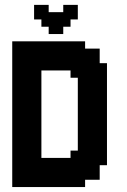

<svg xmlns="http://www.w3.org/2000/svg" viewBox="-20 -755 511 775"><path d="M382.4 -117.6H411.8V-88.2H382.4ZM352.9 -117.6H382.4V-88.2H352.9ZM323.5 -117.6H352.9V-88.2H323.5ZM323.5 -88.2H352.9V-58.8H323.5ZM352.9 -88.2H382.4V-58.8H352.9ZM323.5 -58.8H352.9V-29.4H323.5ZM294.1 -58.8H323.5V-29.4H294.1ZM352.9 -58.8H382.4V-29.4H352.9ZM294.1 -29.4H323.5V0H294.1ZM264.7 -29.4H294.1V0H264.7ZM235.3 -29.4H264.7V0H235.3ZM205.9 -29.4H235.3V0H205.9ZM176.5 -29.4H205.9V0H176.5ZM147.1 -29.4H176.5V0H147.1ZM117.6 -29.4H147.1V0H117.6ZM117.6 -58.8H147.1V-29.4H117.6ZM88.2 -58.8H117.6V-29.4H88.2ZM58.8 -58.8H88.2V-29.4H58.8ZM58.8 -88.2H88.2V-58.8H58.8ZM88.2 -88.2H117.6V-58.8H88.2ZM117.6 -88.2H147.1V-58.8H117.6ZM147.1 -88.2H176.5V-58.8H147.1ZM176.5 -88.2H205.9V-58.8H176.5ZM205.9 -88.2H235.3V-58.8H205.9ZM235.3 -88.2H264.7V-58.8H235.3ZM264.7 -88.2H294.1V-58.8H264.7ZM294.1 -88.2H323.5V-58.8H294.1ZM264.7 -58.8H294.1V-29.4H264.7ZM235.3 -58.8H264.7V-29.4H235.3ZM205.9 -58.8H235.3V-29.4H205.9ZM176.5 -58.8H205.9V-29.4H176.5ZM147.1 -58.8H176.5V-29.4H147.1ZM88.2 -117.6H117.6V-88.2H88.2ZM58.8 -117.6H88.2V-88.2H58.8ZM29.4 -117.6H58.8V-88.2H29.4ZM88.2 -147.1H117.6V-117.6H88.2ZM117.6 -147.1H147.1V-117.6H117.6ZM147.1 -117.6H176.5V-88.2H147.1ZM117.6 -117.6H147.1V-88.2H117.6ZM58.8 -147.1H88.2V-117.6H58.8ZM58.8 -176.5H88.2V-147.1H58.8ZM29.4 -176.5H58.8V-147.1H29.4ZM29.4 -205.9H58.8V-176.5H29.4ZM29.4 -147.1H58.8V-117.6H29.4ZM29.4 -235.3H58.8V-205.9H29.4ZM58.8 -235.3H88.2V-205.9H58.8ZM88.2 -235.3H117.6V-205.9H88.2ZM117.6 -235.3H147.1V-205.9H117.6ZM117.6 -205.9H147.1V-176.5H117.6ZM117.6 -176.5H147.1V-147.1H117.6ZM88.2 -205.9H117.6V-176.5H88.2ZM58.8 -205.9H88.2V-176.5H58.8ZM88.2 -176.5H117.6V-147.1H88.2ZM176.5 -117.6H205.9V-88.2H176.5ZM205.9 -117.6H235.3V-88.2H205.9ZM235.3 -117.6H264.7V-88.2H235.3ZM264.7 -117.6H294.1V-88.2H264.7ZM294.1 -117.6H323.5V-88.2H294.1ZM294.1 -147.1H323.5V-117.6H294.1ZM264.7 -147.1H294.1V-117.6H264.7ZM323.5 -147.1H352.9V-117.6H323.5ZM352.9 -147.1H382.4V-117.6H352.9ZM352.9 -176.5H382.4V-147.1H352.9ZM382.4 -176.5H411.8V-147.1H382.4ZM382.4 -205.9H411.8V-176.5H382.4ZM382.4 -147.1H411.8V-117.6H382.4ZM382.4 -235.3H411.8V-205.9H382.4ZM382.4 -264.7H411.8V-235.3H382.4ZM382.4 -294.1H411.8V-264.7H382.4ZM382.4 -323.5H411.8V-294.1H382.4ZM382.4 -352.9H411.8V-323.5H382.4ZM352.9 -352.9H382.4V-323.5H352.9ZM352.9 -382.4H382.4V-352.9H352.9ZM323.5 -352.9H352.9V-323.5H323.5ZM294.1 -352.9H323.5V-323.5H294.1ZM294.1 -323.5H323.5V-294.1H294.1ZM294.1 -294.1H323.5V-264.7H294.1ZM294.1 -264.7H323.5V-235.3H294.1ZM294.1 -235.3H323.5V-205.9H294.1ZM294.1 -205.9H323.5V-176.5H294.1ZM294.1 -176.5H323.5V-147.1H294.1ZM323.5 -176.5H352.9V-147.1H323.5ZM323.5 -205.9H352.9V-176.5H323.5ZM352.9 -205.9H382.4V-176.5H352.9ZM352.9 -235.3H382.4V-205.9H352.9ZM352.9 -264.7H382.4V-235.3H352.9ZM352.9 -294.1H382.4V-264.7H352.9ZM323.5 -323.5H352.9V-294.1H323.5ZM323.5 -294.1H352.9V-264.7H323.5ZM323.5 -264.7H352.9V-235.3H323.5ZM323.5 -235.3H352.9V-205.9H323.5ZM352.9 -323.5H382.4V-294.1H352.9ZM382.4 -382.4H411.8V-352.9H382.4ZM382.4 -411.8H411.8V-382.4H382.4ZM382.4 -441.2H411.8V-411.8H382.4ZM382.4 -470.6H411.8V-441.2H382.4ZM382.4 -500H411.8V-470.6H382.4ZM352.9 -500H382.4V-470.6H352.9ZM352.9 -529.4H382.4V-500H352.9ZM352.9 -558.8H382.4V-529.4H352.9ZM323.5 -558.8H352.9V-529.4H323.5ZM294.1 -558.8H323.5V-529.4H294.1ZM323.5 -382.4H352.9V-352.9H323.5ZM323.5 -411.8H352.9V-382.4H323.5ZM323.5 -441.2H352.9V-411.8H323.5ZM352.9 -441.2H382.4V-411.8H352.9ZM352.9 -470.6H382.4V-441.2H352.9ZM352.9 -411.8H382.4V-382.4H352.9ZM294.1 -382.4H323.5V-352.9H294.1ZM294.1 -411.8H323.5V-382.4H294.1ZM323.5 -470.6H352.9V-441.2H323.5ZM294.1 -470.6H323.5V-441.2H294.1ZM294.1 -441.2H323.5V-411.8H294.1ZM264.7 -470.6H294.1V-441.2H264.7ZM264.7 -500H294.1V-470.6H264.7ZM294.1 -529.4H323.5V-500H294.1ZM323.5 -529.4H352.9V-500H323.5ZM323.5 -500H352.9V-470.6H323.5ZM294.1 -500H323.5V-470.6H294.1ZM264.7 -529.4H294.1V-500H264.7ZM264.7 -558.8H294.1V-529.4H264.7ZM264.7 -588.2H294.1V-558.8H264.7ZM294.1 -588.2H323.5V-558.8H294.1ZM235.3 -588.2H264.7V-558.8H235.3ZM205.9 -588.2H235.3V-558.8H205.9ZM176.5 -588.2H205.9V-558.8H176.5ZM147.1 -588.2H176.5V-558.8H147.1ZM147.1 -558.8H176.5V-529.4H147.1ZM117.6 -558.8H147.1V-529.4H117.6ZM117.6 -588.2H147.1V-558.8H117.6ZM88.2 -558.8H117.6V-529.4H88.2ZM58.8 -558.8H88.2V-529.4H58.8ZM58.8 -529.4H88.2V-500H58.8ZM58.8 -500H88.2V-470.6H58.8ZM29.4 -500H58.8V-470.6H29.4ZM29.4 -470.6H58.8V-441.2H29.4ZM58.8 -470.6H88.2V-441.2H58.8ZM88.2 -470.6H117.6V-441.2H88.2ZM117.6 -470.6H147.1V-441.2H117.6ZM147.1 -500H176.5V-470.6H147.1ZM176.5 -500H205.9V-470.6H176.5ZM205.9 -500H235.3V-470.6H205.9ZM235.3 -500H264.7V-470.6H235.3ZM235.3 -558.8H264.7V-529.4H235.3ZM235.3 -529.4H264.7V-500H235.3ZM205.9 -529.4H235.3V-500H205.9ZM176.5 -529.4H205.9V-500H176.5ZM205.9 -558.8H235.3V-529.4H205.9ZM176.5 -558.8H205.9V-529.4H176.5ZM147.1 -529.4H176.5V-500H147.1ZM117.6 -529.4H147.1V-500H117.6ZM117.6 -500H147.1V-470.6H117.6ZM88.2 -500H117.6V-470.6H88.2ZM88.2 -529.4H117.6V-500H88.2ZM88.2 -441.2H117.6V-411.8H88.2ZM88.2 -411.8H117.6V-382.4H88.2ZM88.2 -382.4H117.6V-352.9H88.2ZM88.2 -352.9H117.6V-323.5H88.2ZM117.6 -352.9H147.1V-323.5H117.6ZM117.6 -323.5H147.1V-294.1H117.6ZM117.6 -382.4H147.1V-352.9H117.6ZM117.6 -411.8H147.1V-382.4H117.6ZM117.6 -441.2H147.1V-411.8H117.6ZM117.6 -294.1H147.1V-264.7H117.6ZM117.6 -264.7H147.1V-235.3H117.6ZM88.2 -264.7H117.6V-235.3H88.2ZM58.8 -264.7H88.2V-235.3H58.8ZM29.4 -294.1H58.8V-264.7H29.4ZM29.4 -264.7H58.8V-235.3H29.4ZM29.4 -323.5H58.8V-294.1H29.4ZM29.4 -352.9H58.8V-323.5H29.4ZM29.4 -382.4H58.8V-352.9H29.4ZM29.4 -411.8H58.8V-382.4H29.4ZM29.4 -441.2H58.8V-411.8H29.4ZM58.8 -411.8H88.2V-382.4H58.8ZM58.8 -382.4H88.2V-352.9H58.8ZM58.8 -352.9H88.2V-323.5H58.8ZM58.8 -323.5H88.2V-294.1H58.8ZM58.8 -294.1H88.2V-264.7H58.8ZM88.2 -294.1H117.6V-264.7H88.2ZM88.2 -323.5H117.6V-294.1H88.2ZM58.8 -441.2H88.2V-411.8H58.8ZM88.2 -588.2H117.6V-558.8H88.2ZM58.8 -588.2H88.2V-558.8H58.8ZM29.4 -588.2H58.8V-558.8H29.4ZM29.4 -558.8H58.8V-529.4H29.4ZM29.4 -529.4H58.8V-500H29.4ZM29.4 -88.2H58.8V-58.8H29.4ZM29.4 -58.8H58.8V-29.4H29.4ZM29.4 -29.4H58.8V0H29.4ZM58.8 -29.4H88.2V0H58.8ZM88.2 -29.4H117.6V0H88.2ZM235.3 -676.5V-705.9H264.7V-676.5ZM176.5 -647.1V-676.5H205.9V-647.1ZM176.5 -676.5V-705.9H205.9V-676.5ZM147.1 -647.1V-676.5H176.5V-647.1ZM147.1 -676.5V-705.9H176.5V-676.5ZM264.7 -676.5V-705.9H294.1V-676.5ZM117.6 -676.5V-705.9H147.1V-676.5ZM147.1 -705.9V-735.3H176.5V-705.9ZM117.6 -705.9V-735.3H147.1V-705.9ZM176.5 -617.6V-647.1H205.9V-617.6ZM205.9 -617.6V-647.1H235.3V-617.6ZM205.9 -647.1V-676.5H235.3V-647.1ZM235.3 -647.1V-676.5H264.7V-647.1ZM205.9 -676.5V-705.9H235.3V-676.5ZM264.7 -705.9V-735.3H294.1V-705.9ZM235.3 -705.9V-735.3H264.7V-705.9Z"/></svg>

Font: Jersey 20
Style: Regular
Weight: 400
Designer: Sarah Cadigan-Fried
Version: Version 1.000; ttfautohint (v1.8.4.7-5d5b)